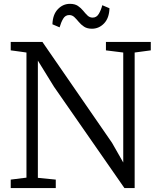

<svg xmlns="http://www.w3.org/2000/svg" viewBox="-20 -956 803 976"><path d="M34.5 0V-43L114.5 -53V-689Q101.5 -691 88 -692.8Q74.5 -694.5 61.2 -696.5Q48 -698.5 34.5 -700V-743H195.5L549.5 -230L606.5 -130V-689L518.5 -700V-743H746.5V-700L664.5 -689V0H612.5L254.5 -515L172.5 -648V-52L263.5 -43V0ZM447.5 -810Q423 -810 407.2 -820.5Q391.5 -831 380.2 -844.8Q369 -858.5 358 -869Q347 -879.5 332 -879.5Q312 -879.5 301 -860.8Q290 -842 283 -817L246.5 -832.5Q248 -882 274 -909.2Q300 -936.5 335.5 -936.5Q360.5 -936.5 376 -926Q391.5 -915.5 402.8 -901.5Q414 -887.5 425 -877Q436 -866.5 451 -866.5Q471 -866.5 482.2 -885.5Q493.5 -904.5 500 -929.5L536.5 -914Q535 -864 509 -837Q483 -810 447.5 -810Z"/></svg>

Font: Merriweather Light 18pt Light
Style: Regular
Weight: 300
Version: Version 2.100